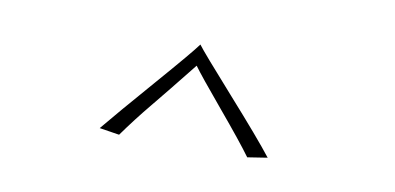

<svg xmlns="http://www.w3.org/2000/svg" viewBox="-33 -534 626 304"><g transform="rotate(10 280.0 -381.5)"><path d="M374 -300Q358 -322 319 -368.5Q280 -415 270 -429Q231 -380 209.5 -354Q188 -328 168 -300L136 -305Q159 -333 209.5 -391Q260 -449 270 -463Q278 -452 331.5 -392Q385 -332 406 -305Z"/></g></svg>

Font: Antic
Style: Regular
Weight: 400
Version: Version 1.0002